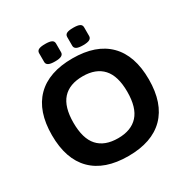

<svg xmlns="http://www.w3.org/2000/svg" viewBox="-194 -1043 1192 1220"><g transform="rotate(-30 402.0 -433.0)"><path d="M403 8Q229 8 138 -83.5Q47 -175 47 -350Q47 -525 138 -616.5Q229 -708 403 -708Q576 -708 667 -616.5Q758 -525 758 -350Q758 -175 667 -83.5Q576 8 403 8ZM403 -123Q499 -123 549.5 -178.5Q600 -234 600 -350Q600 -466 549.5 -521.5Q499 -577 403 -577Q305 -577 255 -521.5Q205 -466 205 -350Q205 -234 255 -178.5Q305 -123 403 -123ZM505 -746Q472 -746 457.5 -754Q443 -762 443 -778V-842Q443 -859 457.5 -866.5Q472 -874 505 -874Q538 -874 552.5 -866.5Q567 -859 567 -842V-778Q567 -762 552.5 -754Q538 -746 505 -746ZM299 -746Q266 -746 251.5 -754Q237 -762 237 -778V-842Q237 -859 251.5 -866.5Q266 -874 299 -874Q332 -874 346.5 -866.5Q361 -859 361 -842V-778Q361 -762 346.5 -754Q332 -746 299 -746Z"/></g></svg>

Font: Asap Semi Expanded
Style: Bold
Weight: 700
Width: 6
Designer: Pablo Cosgaya
Foundry: Omnibus-Type
Version: Version 3.001; ttfautohint (v1.8.4.7-5d5b)